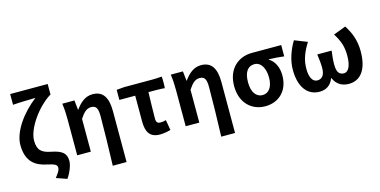

<svg xmlns="http://www.w3.org/2000/svg" viewBox="-91 -1294 3961 2002"><g transform="rotate(-15 1890.0 -293.5)"><path d="M387 -798H286H84V-682C154 -688 277 -690 328 -691C175 -575 49 -399 49 -257C49 -72 150 -14 257 9C348 29 370 41 370 72C370 103 351 126 317 171L432 211C480 141 500 71 500 34C500 -49 454 -84 342 -106C240 -126 199 -162 199 -265C199 -390 337 -590 484 -682H489V-798Z M1073 -74V-349C1073 -490 1028 -574 912 -574C834 -574 779 -527 728 -457H725L714 -560H583C592 -499 594 -437 594 -393V0H741V-354C784 -420 817 -448 863 -448C916 -448 935 -418 935 -331C935 -193 930 24 924 201H998H1073Z M1339 -304V-164C1339 -55 1375 14 1484 14C1529 14 1569 5 1601 -4L1582 -115C1559 -108 1541 -106 1521 -106C1493 -106 1476 -118 1476 -158C1476 -236 1479 -340 1482 -444H1570C1599 -444 1636 -442 1657 -440C1661 -444 1661 -560 1657 -565C1623 -562 1589 -560 1555 -560H1453H1250L1168 -553V-444H1339Z M2244 -74V-349C2244 -490 2199 -574 2083 -574C2005 -574 1950 -527 1899 -457H1896L1885 -560H1754C1763 -499 1765 -437 1765 -393V0H1912V-354C1955 -420 1988 -448 2034 -448C2087 -448 2106 -418 2106 -331C2106 -193 2101 24 2095 201H2169H2244Z M2866 -560H2787H2629C2491 -560 2361 -468 2361 -273C2361 -88 2479 14 2622 14C2769 14 2876 -86 2876 -251C2876 -341 2841 -411 2782 -446V-450C2841 -449 2884 -445 2946 -438V-560ZM2542 -150C2522 -179 2511 -221 2511 -273C2511 -390 2557 -440 2624 -440C2660 -440 2688 -420 2707 -389C2726 -357 2736 -314 2736 -266C2736 -165 2692 -106 2624 -106C2590 -106 2562 -122 2542 -150Z M3155 -547 3087 -574C3035 -490 2996 -379 2996 -280C2996 -88 3081 14 3208 14C3274 14 3330 -15 3359 -91H3363C3394 -15 3458 14 3524 14C3655 14 3730 -92 3730 -283C3730 -403 3694 -490 3641 -574L3507 -523C3563 -433 3583 -371 3583 -274C3583 -163 3550 -106 3503 -106C3456 -106 3427 -134 3427 -219C3427 -270 3431 -304 3439 -368H3361H3284C3292 -304 3297 -270 3297 -219C3297 -140 3265 -106 3216 -106C3164 -106 3135 -163 3135 -251C3135 -350 3167 -429 3224 -520Z"/></g></svg>

Font: GenSekiGothic2 TW B
Style: Regular
Weight: 700
Version: Version 2.100;PS 2.1;hotconv 16.6.51;makeotf.lib2.5.65220 DE